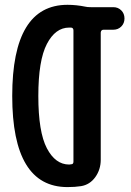

<svg xmlns="http://www.w3.org/2000/svg" viewBox="-20 -760 540 790"><path d="M264.6 -646.5Q208 -646.5 172.9 -579.1Q137.7 -511.7 137.7 -365.2Q137.7 -216.8 172.9 -149.9Q208 -83 264.6 -83Q265.6 -83 268.6 -83.5Q271.5 -84 272.5 -84Q282.2 -84 282.2 -94.7V-634.8Q282.2 -645.5 272.5 -646.5ZM257.8 9.8Q30.3 9.8 30.3 -365.2Q30.3 -740.2 257.8 -740.2Q293.9 -740.2 332 -732.4Q338.9 -730.5 353.5 -730.5H446.3Q465.8 -730.5 479 -717.3Q492.2 -704.1 492.2 -684.1Q492.2 -664.1 479 -650.9Q465.8 -637.7 446.3 -637.7H406.2Q395.5 -637.7 394.5 -626V-102.5Q394.5 -62.5 372.1 -31.2Q349.6 0 313.5 5.9Q289.1 9.8 257.8 9.8Z"/></svg>

Font: Rounded-X Mgen+ 2m medium
Style: Regular
Weight: 500
Designer: [Source Han Sans]
Ryoko NISHIZUKA  (kana & ideographs); Paul D. Hunt (Latin, Greek & Cyrillic); Wenlong ZHANG  (bopomofo
Version: Version 1.059.20150602